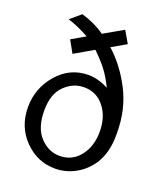

<svg xmlns="http://www.w3.org/2000/svg" viewBox="-136 -811 772 911"><g transform="rotate(20 250.0 -355.5)"><path d="M30 -220Q30 -316 93 -388.5Q156 -461 249 -461Q296 -461 350 -434Q325 -484 301.5 -514.5Q278 -545 238 -584H237L142 -529L108 -590L177 -630Q114 -664 69 -677L122 -722Q190 -702 240 -666L338 -722L373 -662L300 -620Q371 -557 420 -462Q469 -367 469 -249V-236Q469 -150 432 -91Q401 -43 352.5 -16Q304 11 249 11Q160 11 95 -55Q30 -121 30 -220ZM108 -231Q108 -144 150.5 -98.5Q193 -53 249 -53Q312 -53 351 -102Q390 -151 390 -226Q390 -301 351 -350Q312 -399 249 -399Q194 -399 151 -357Q108 -315 108 -231Z"/></g></svg>

Font: CMU Sans Serif
Style: Medium
Weight: 500
Version: Version 0.7.0